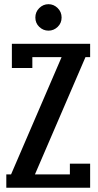

<svg xmlns="http://www.w3.org/2000/svg" viewBox="-20 -887 463 907"><path d="M252.4 -760Q233.9 -742.2 209 -742.2Q184.1 -742.2 165.5 -760Q147 -777.8 147 -804.2Q147 -830.6 165.5 -848.9Q184.1 -867.2 209 -867.2Q233.9 -867.2 252.4 -848.9Q271 -830.6 271 -804.2Q271 -777.8 252.4 -760ZM36.1 -680.2H405.8V-617.2H383.8L145 -63H310.1V-113.8H405.8V0H9.8V-63H32.2L271 -617.2H132.8V-565.9H36.1Z"/></svg>

Font: Margherita Bold
Style: Regular
Weight: 700
Designer: James Puckett
Foundry: Dunwich Type Founders
Version: Version 1.008;hotconv 1.0.109;makeotfexe 2.5.65596